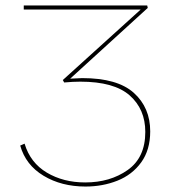

<svg xmlns="http://www.w3.org/2000/svg" viewBox="-20 -678 625 703"><path d="M281 -392Q410 -392 470 -338Q530 -284 530 -197Q530 -129 497 -83.5Q464 -38 410 -16.5Q356 5 293 5Q205 5 139.5 -34.5Q74 -74 54 -145L70 -152Q91 -82 151.5 -46Q212 -10 292 -10Q383 -10 447.5 -55.5Q512 -101 512 -195Q512 -278 455 -328.5Q398 -379 274 -379Q247 -379 215 -376L210 -385L495 -643H67V-658H519L521 -649L237 -390Q269 -392 281 -392Z"/></svg>

Font: Ysabeau SC Thin
Style: Regular
Weight: 200
Designer: Christian Thalmann (Catharsis Fonts)
Version: Version 0.003